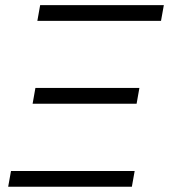

<svg xmlns="http://www.w3.org/2000/svg" viewBox="-20 -713 645 733"><path d="M11.2 0 22 -60.1H494.1L483.4 0ZM122.6 -633.3 133.3 -693.4H605.5L594.7 -633.3ZM104.5 -316.9 115.2 -377.4H512.2L501.5 -316.9Z"/></svg>

Font: Cascadia Mono Light
Style: Italic
Weight: 300
Italic angle: -10°
Monospace: yes
Designer: Aaron Bell
Foundry: Saja Typeworks
Version: Version 2404.023; ttfautohint (v1.8.4)